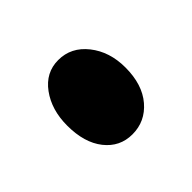

<svg xmlns="http://www.w3.org/2000/svg" viewBox="-43 -541 422 422"><g transform="rotate(45 168.0 -329.5)"><path d="M169 -239Q120 -239 86.5 -263.5Q53 -288 53 -327Q53 -367 86.5 -393.5Q120 -420 169 -420Q222 -420 253 -393.5Q284 -367 284 -327Q284 -288 253 -263.5Q222 -239 169 -239Z"/></g></svg>

Font: BioRhyme SemiExpanded ExtraBold
Style: Regular
Weight: 800
Width: 6
Designer: Aoife Mooney
Foundry: Aoife Mooney Type
Version: Version 1.600;gftools[0.9.33]